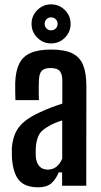

<svg xmlns="http://www.w3.org/2000/svg" viewBox="-20 -830 452 858"><path d="M151 7Q93.5 7 66.2 -23.2Q39 -53.5 33.5 -121.5Q33 -132.5 32.8 -145.5Q32.5 -158.5 33 -169Q36 -207 48.8 -235.5Q61.5 -264 88.5 -286.5Q115.5 -309 161 -329.5Q185 -340.5 209.2 -349.8Q233.5 -359 258.5 -367V-469.5Q258.5 -498 247.5 -512Q236.5 -526 205.5 -526Q179 -526 167.2 -514.2Q155.5 -502.5 154 -473Q153.5 -463.5 153.2 -446.5Q153 -429.5 153.2 -411.8Q153.5 -394 154 -382.5H49Q48.5 -395 48 -419Q47.5 -443 48 -461.5Q50 -513 66 -545.5Q82 -578 116.5 -593.2Q151 -608.5 208.5 -608.5Q268.5 -608.5 302.8 -591.8Q337 -575 351.5 -539Q366 -503 366 -445L365.5 0H257.5V-59.5H242.5Q228 -26 207.8 -9.5Q187.5 7 151 7ZM193.5 -72Q216 -72 232.2 -85Q248.5 -98 258 -121V-292Q240.5 -286.5 223 -279.2Q205.5 -272 187.5 -260Q160 -243.5 150.8 -220.8Q141.5 -198 140 -169Q139.5 -159.5 139.5 -149.5Q139.5 -139.5 140 -129.5Q142.5 -101.5 156.2 -86.8Q170 -72 193.5 -72ZM208 -636Q172.5 -636 146.8 -661.5Q121 -687 121 -723.5Q121 -759.5 146.8 -785Q172.5 -810.5 208 -810.5Q244.5 -810.5 270 -785Q295.5 -759.5 295.5 -723.5Q295.5 -687 270 -661.5Q244.5 -636 208 -636ZM208 -694.5Q220.5 -694.5 229 -702.8Q237.5 -711 237.5 -723.5Q237.5 -735.5 229 -744Q220.5 -752.5 208 -752.5Q196 -752.5 187.8 -744Q179.5 -735.5 179.5 -723.5Q179.5 -711 187.8 -702.8Q196 -694.5 208 -694.5Z"/></svg>

Font: Big Shoulders Display Thin
Style: Bold
Weight: 700
Version: Version 2.002